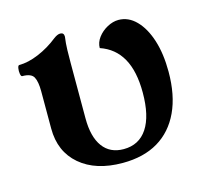

<svg xmlns="http://www.w3.org/2000/svg" viewBox="-73 -510 630 601"><g transform="rotate(-15 241.5 -210.0)"><path d="M255 11Q168 11 117 -32.5Q66 -76 66 -151V-272Q66 -303 58 -318Q50 -333 21 -333Q17 -333 15.5 -342Q14 -351 15.5 -360Q17 -369 21 -369Q50 -369 84.5 -383.5Q119 -398 149 -422Q161 -431 170 -431Q182 -431 182 -418Q179 -397 178.5 -375.5Q178 -354 178 -333V-154Q178 -94 201.5 -62Q225 -30 269 -30Q319 -30 345.5 -70Q372 -110 372 -186Q372 -255 348.5 -297Q325 -339 278 -355Q278 -373 290 -389Q302 -405 320.5 -415Q339 -425 357 -425Q389 -425 414 -399.5Q439 -374 453 -330Q467 -286 467 -228Q467 -152 442 -98.5Q417 -45 370 -17Q323 11 255 11Z"/></g></svg>

Font: Junicode VF
Style: Regular
Weight: 400
Designer: Peter S. Baker
Version: Version 2.213